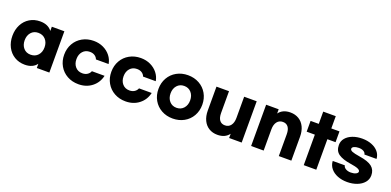

<svg xmlns="http://www.w3.org/2000/svg" viewBox="-1 -1563 5213 2561"><g transform="rotate(20 2605.5 -283.0)"><path d="M37 -203Q37 -291 73 -361Q109 -431 174 -470.5Q239 -510 322 -510Q435 -510 490 -436V-496H668V90H490V30Q435 104 322 104Q239 104 174 64.5Q109 25 73 -45Q37 -115 37 -203ZM493 -203Q493 -271 454 -314.5Q415 -358 350 -358Q287 -358 249 -314.5Q211 -271 211 -203Q211 -135 249 -91.5Q287 -48 350 -48Q415 -48 454 -91.5Q493 -135 493 -203Z M1083 104Q994 104 923 64.5Q852 25 812 -45Q772 -115 772 -203Q772 -291 812 -361Q852 -431 923 -470.5Q994 -510 1083 -510Q1158 -510 1220 -480.5Q1282 -451 1322 -400Q1362 -349 1372 -287H1192Q1181 -318 1152.5 -336.5Q1124 -355 1083 -355Q1021 -355 983.5 -312.5Q946 -270 946 -203Q946 -136 983.5 -93.5Q1021 -51 1083 -51Q1124 -51 1153.5 -70Q1183 -89 1195 -121H1375Q1352 -19 1273 42.5Q1194 104 1083 104Z M1752 104Q1663 104 1592 64.5Q1521 25 1481 -45Q1441 -115 1441 -203Q1441 -291 1481 -361Q1521 -431 1592 -470.5Q1663 -510 1752 -510Q1827 -510 1889 -480.5Q1951 -451 1991 -400Q2031 -349 2041 -287H1861Q1850 -318 1821.5 -336.5Q1793 -355 1752 -355Q1690 -355 1652.5 -312.5Q1615 -270 1615 -203Q1615 -136 1652.5 -93.5Q1690 -51 1752 -51Q1793 -51 1822.5 -70Q1852 -89 1864 -121H2044Q2021 -19 1942 42.5Q1863 104 1752 104Z M2732 -203Q2732 -115 2692 -45Q2652 25 2581 64.5Q2510 104 2421 104Q2332 104 2261 64.5Q2190 25 2150 -45Q2110 -115 2110 -203Q2110 -291 2150 -361Q2190 -431 2261 -470.5Q2332 -510 2421 -510Q2510 -510 2581 -470.5Q2652 -431 2692 -361Q2732 -291 2732 -203ZM2282 -203Q2282 -135 2320.5 -91.5Q2359 -48 2421 -48Q2483 -48 2521.5 -91.5Q2560 -135 2560 -203Q2560 -271 2521.5 -314.5Q2483 -358 2421 -358Q2359 -358 2320.5 -314.5Q2282 -271 2282 -203Z M2827 -157V-496H3005V-187Q3005 -120 3031.5 -84.5Q3058 -49 3108 -49Q3160 -49 3190 -88Q3220 -127 3220 -195V-496H3398V90H3220V30Q3165 104 3056 104Q2988 104 2936 72.5Q2884 41 2855.5 -18Q2827 -77 2827 -157Z M3532 -496H3710V-436Q3765 -510 3874 -510Q3942 -510 3994 -478.5Q4046 -447 4074.5 -388Q4103 -329 4103 -249V90H3925V-219Q3925 -286 3898.5 -321.5Q3872 -357 3822 -357Q3770 -357 3740 -318Q3710 -279 3710 -211V90H3532Z M4573 -343H4457V90H4279V-343H4163V-496H4279V-670H4457V-496H4573Z M5163 -320H4991Q4987 -347 4959.5 -362.5Q4932 -378 4892 -378Q4852 -378 4825.5 -365.5Q4799 -353 4799 -333Q4799 -312 4830 -299Q4861 -286 4938 -274Q5065 -255 5119 -211Q5173 -167 5173 -90Q5173 -32 5136 12Q5099 56 5036 80Q4973 104 4898 104Q4822 104 4760.5 79.5Q4699 55 4662.5 10Q4626 -35 4623 -95H4795Q4799 -67 4829 -49.5Q4859 -32 4901 -32Q4944 -32 4972 -46Q5000 -60 5000 -80Q5000 -101 4967 -115.5Q4934 -130 4859 -141Q4744 -158 4685.5 -199Q4627 -240 4627 -324Q4627 -380 4662.5 -422Q4698 -464 4759 -487Q4820 -510 4895 -510Q4968 -510 5028 -486.5Q5088 -463 5124 -420Q5160 -377 5163 -320Z"/></g></svg>

Font: Gmarket Sans TTF Bold
Style: Regular
Weight: 700
Designer: Creative Director : Sungho Lee; Art Director : Kiwoong Choi; Project Manager : Sori Yang, Jongwook Yoon; Font Designer :
Foundry: Sandoll Inc.
Version: Version 1.000;hotconv 1.0.109;makeotfexe 2.5.65596